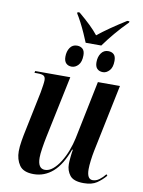

<svg xmlns="http://www.w3.org/2000/svg" viewBox="-97 -952 763 1028"><g transform="rotate(10 285.0 -438.0)"><path d="M311 -732Q303 -752 290.5 -780Q278 -808 264 -835Q250 -862 239 -879L240 -886H251Q287 -856 313.5 -830.5Q340 -805 359 -781Q416 -827 510 -886H522L521 -879Q484 -842 452.5 -804.5Q421 -767 396 -732ZM259 -593Q240 -593 228.5 -604.5Q217 -616 217 -640Q217 -669 230.5 -689Q244 -709 269 -709Q287 -709 299 -698.5Q311 -688 311 -664Q311 -628 295 -610.5Q279 -593 259 -593ZM429 -593Q409 -593 397.5 -604.5Q386 -616 386 -640Q386 -669 400 -689Q414 -709 438 -709Q457 -709 468.5 -698.5Q480 -688 480 -663Q480 -628 464 -610.5Q448 -593 429 -593ZM430 10Q375 10 355 -16Q335 -42 335 -77Q335 -91 337.5 -116Q340 -141 343 -156H339Q308 -71 262.5 -31Q217 9 158 9Q102 9 80.5 -22.5Q59 -54 59 -98Q59 -123 64.5 -156Q70 -189 76 -216L120 -429Q124 -452 126.5 -469.5Q129 -487 129 -496Q129 -513 120 -519.5Q111 -526 86 -526H69L71 -536H262L191 -197Q185 -168 180 -135.5Q175 -103 175 -84Q175 -24 214 -24Q236 -24 257 -41.5Q278 -59 296 -88Q314 -117 327 -151.5Q340 -186 347 -219L412 -536H532L456 -169Q451 -144 447.5 -116Q444 -88 444 -69Q444 -14 475 -14Q494 -14 511 -26.5Q528 -39 543 -58L549 -51Q528 -26 501.5 -8Q475 10 430 10Z"/></g></svg>

Font: Noto Serif Display Condensed SemiBold
Style: Italic
Weight: 600
Width: 3
Italic angle: -12°
Designer: Monotype Design Team
Foundry: Monotype Imaging Inc.
Version: Version 2.009